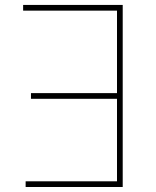

<svg xmlns="http://www.w3.org/2000/svg" viewBox="-20 -747 624 767"><path d="M470.2 -727.3V0H82.4V-22.7H447.4V-352.3H103.7V-375H447.4V-704.5H72.4V-727.3Z"/></svg>

Font: Inter P Thin
Style: Regular
Weight: 100
Designer: Rasmus Andersson
Foundry: rsms
Version: Version 3.018;git-588b23468